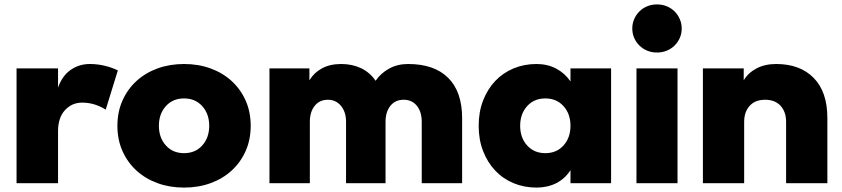

<svg xmlns="http://www.w3.org/2000/svg" viewBox="-20 -780 3814 870"><path d="M459 -283Q436 -298 409 -306.5Q382 -315 352 -315Q306 -315 274.5 -281Q243 -247 243 -185V50H55V-470H243V-383Q262 -437 300.5 -463.5Q339 -490 387 -490Q420 -490 452.5 -482.5Q485 -475 514 -461Z M512 -210Q512 -273 535 -324.5Q558 -376 598.5 -413Q639 -450 694 -470Q749 -490 814 -490Q879 -490 934 -470Q989 -450 1029.5 -413Q1070 -376 1093 -324.5Q1116 -273 1116 -210Q1116 -147 1093 -95.5Q1070 -44 1029.5 -7Q989 30 934 50Q879 70 814 70Q749 70 694 50Q639 30 598.5 -7Q558 -44 535 -95.5Q512 -147 512 -210ZM700 -210Q700 -156 731.5 -121Q763 -86 814 -86Q865 -86 896.5 -121Q928 -156 928 -210Q928 -264 896.5 -299Q865 -334 814 -334Q763 -334 731.5 -299Q700 -264 700 -210Z M1891 50V-228Q1891 -273 1869 -300.5Q1847 -328 1809 -328Q1771 -328 1749 -300.5Q1727 -273 1727 -228V50H1548V-228Q1548 -273 1525 -300.5Q1502 -328 1466 -328Q1428 -328 1406 -300.5Q1384 -273 1384 -228V50H1201V-470H1382V-416Q1402 -450 1438.5 -470Q1475 -490 1526 -490Q1576 -490 1616 -471Q1656 -452 1682 -414Q1705 -448 1743 -469Q1781 -490 1829 -490Q1948 -490 2011 -427Q2074 -364 2074 -245V50Z M2149 -210Q2149 -273 2169 -324.5Q2189 -376 2224 -413Q2259 -450 2307 -470Q2355 -490 2411 -490Q2461 -490 2500.5 -469Q2540 -448 2565 -411V-470H2749V50H2565V-9Q2540 30 2500.5 50Q2461 70 2411 70Q2355 70 2307 50Q2259 30 2224 -7Q2189 -44 2169 -95.5Q2149 -147 2149 -210ZM2337 -210Q2337 -156 2368.5 -121Q2400 -86 2451 -86Q2502 -86 2533.5 -121Q2565 -156 2565 -210Q2565 -264 2533.5 -299Q2502 -334 2451 -334Q2400 -334 2368.5 -299Q2337 -264 2337 -210Z M2957 -542Q2933 -542 2912.5 -550.5Q2892 -559 2877 -574Q2862 -589 2853.5 -608.5Q2845 -628 2845 -651Q2845 -673 2853.5 -693Q2862 -713 2877 -728Q2892 -743 2912.5 -751.5Q2933 -760 2957 -760Q2981 -760 3001.5 -751.5Q3022 -743 3037 -728Q3052 -713 3060.5 -693Q3069 -673 3069 -651Q3069 -628 3060.5 -608.5Q3052 -589 3037 -574Q3022 -559 3001.5 -550.5Q2981 -542 2957 -542ZM2864 -470H3050V50H2864Z M3542 50V-228Q3542 -273 3517 -300.5Q3492 -328 3447 -328Q3402 -328 3377 -300.5Q3352 -273 3352 -228V50H3165V-470H3350V-416Q3370 -450 3408 -470Q3446 -490 3497 -490Q3605 -490 3667 -427Q3729 -364 3729 -245V50Z"/></svg>

Font: OA Gothic ExtraBold
Style: Regular
Weight: 800
Designer: Choi Chi-young, Lee Jaesang, Lee Juhyun, Han Dohee
Foundry: DDUNGSANG CORP.
Version: Version 1.000;Build 20210203